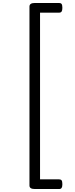

<svg xmlns="http://www.w3.org/2000/svg" viewBox="-20 -1195 505 1290"><path d="M399 -1142Q399 -1125 394 -1117.5Q389 -1110 377 -1110H249V10H377Q389 10 394 17Q399 24 399 43Q399 60 394 67.5Q389 75 377 75H214Q178 75 178 52V-1151Q178 -1175 214 -1175H377Q389 -1175 394 -1168Q399 -1161 399 -1142Z"/></svg>

Font: Playwrite FR Moderne Light
Style: Regular
Weight: 300
Version: Version 1.002